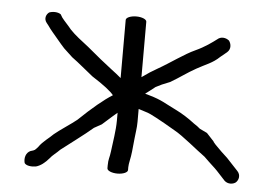

<svg xmlns="http://www.w3.org/2000/svg" viewBox="-44 -587 927 653"><g transform="rotate(5 420.0 -260.5)"><path d="M413.5 -7V-17C413.5 -22.1 414.7 -31.1 417.2 -43.1C420.2 -55.5 423 -79.6 426.3 -117C427.9 -135.9 431.4 -151.3 431.4 -173V-217.3C439.4 -214.8 452.2 -210.3 463.9 -206.9C471.2 -204.7 505.6 -187.1 558.7 -155.7C587.8 -140.2 641.9 -93.9 668.7 -75L685.8 -58.5C693 -51.5 700 -45 706.8 -39C715.2 -31.4 734.6 -8.9 743.9 0.6C755.3 11.1 772.3 10.3 782.4 2.7C792 -5.9 796.6 -22.9 784.3 -36.1L744.9 -78.3L744.5 -78.6C738.1 -84.3 731.4 -90.5 724.5 -97.2L708 -113.7C704.7 -116.6 700.4 -121.4 695.3 -127.7L694.9 -129.3L694.4 -129.8C687.7 -137.3 679.7 -146 669.9 -156.2L644.5 -168.4C638.4 -173.8 631.4 -179.1 622.8 -184.4C603 -199.8 580 -214.5 558 -225.2C518.9 -244.1 506.8 -254.4 464.2 -266.5L448.8 -270.9C452.5 -273.6 458.7 -278.2 464.4 -282.7L482.3 -296.7C501 -306.6 502.7 -306.8 530.5 -318.1C564.1 -337.9 582.9 -353.1 615 -371C645.2 -388.1 668.6 -394.8 692.6 -418L714.1 -435.6C728.5 -447.9 724.4 -466.5 716.9 -476C710.4 -481.6 695.1 -487.7 681.7 -480C660.2 -463.9 638.8 -447.8 606.1 -432.8C570.2 -416.7 524.7 -382.7 482.4 -358.8C466.4 -349.9 451.5 -340.3 431.4 -325.8V-515C431.4 -523.2 415.5 -530 396.3 -530C377.1 -530 361.1 -523.2 361.1 -515V-316.6C351.2 -325.1 339.3 -334.6 327.4 -343.4C304.1 -361.1 276 -383.8 241.6 -412.8L206.9 -440C196.2 -448.7 186.6 -457.4 178.4 -466C165.9 -481.6 155.2 -491.6 145.5 -504.4L139.5 -514.5L139.1 -515C128.1 -522.7 109.9 -521.8 99.5 -517.6C89.5 -510.4 83.6 -495.1 94.2 -481.7L101.1 -472.9C105.7 -466.2 111.5 -458.6 117.3 -451.8C131.1 -436.3 144.3 -418.7 161.2 -400.5L190.9 -372.8C216.5 -354.3 238.3 -334.8 265 -313.9C306 -287.9 330.5 -268.5 340 -256.1C311.4 -238.4 272.8 -206.5 227 -162.4C210 -148.3 167.7 -120.8 151 -106.4C137.2 -92.1 116.2 -79 102.5 -59C91.7 -47.2 93.8 -47.2 77.4 -42.6C62.5 -36.2 56.4 -17.9 61.2 -0.3C66.9 8.6 84.4 10.6 99.9 8.2C116.2 3.8 130.6 -7.6 144.6 -24C151.9 -34.1 166.3 -43.8 178 -56C201.7 -74.8 257.5 -115.5 285.5 -140L311.1 -154.2C321.3 -163.2 333 -173.6 346 -185.2C352.4 -191 355.9 -194 361.1 -198.1V-171.5C361.1 -137.1 354 -98 350.1 -64.9C347.8 -44.3 343.2 -39.2 343.2 -17V-7C343.2 1.2 359.2 8 378.4 8C397.6 8 413.5 1.2 413.5 -7Z"/></g></svg>

Font: MewTooHand
Style: BdWide
Weight: 400
Designer: Mew Too, Robert Jablonski
Version: Version 0.77